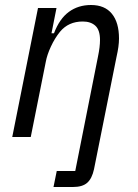

<svg xmlns="http://www.w3.org/2000/svg" viewBox="-20 -548 550 768"><path d="M281 136 372 -322Q380 -360 380 -388Q380 -428 361.5 -445Q343 -462 311 -462Q254 -462 220 -421Q199 -395 183.5 -361.5Q168 -328 163 -300L103 0H29L132 -516H206L186 -415H196Q218 -473 255.5 -500.5Q293 -528 344 -528Q399 -528 427.5 -493Q456 -458 456 -394Q456 -378 453.5 -360Q451 -342 446 -320L356 129Q348 166 329 183Q310 200 272 200H194L207 136Z"/></svg>

Font: IBM Plex Sans Cond
Style: Italic
Weight: 400
Width: 3
Italic angle: -11°
Designer: Mike Abbink, Paul van der Laan, Pieter van Rosmalen
Foundry: Bold Monday
Version: Version 1.3